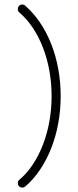

<svg xmlns="http://www.w3.org/2000/svg" viewBox="-20 -806 353 867"><path d="M80 41Q71 41 65 34Q60 28 60.5 19.5Q61 11 67 6Q101 -22 128 -63Q155 -104 174 -153Q193 -202 203 -257.5Q213 -313 213 -372Q213 -431 203 -486.5Q193 -542 174 -591Q155 -640 128 -680.5Q101 -721 67 -750Q61 -755 60.5 -763.5Q60 -772 65 -778Q70 -785 78.5 -785.5Q87 -786 93 -781Q130 -749 160 -705Q190 -661 211 -608Q232 -555 243 -495Q254 -435 254 -372Q254 -309 243 -249Q232 -189 211 -136Q190 -83 160 -38.5Q130 6 93 37Q88 41 80 41Z"/></svg>

Font: Ekushey Sornaly
Style: Regular
Weight: 400
Designer: Al Mamun Sumon
Foundry: Al Mamun Sumon
Version: Version 1.0